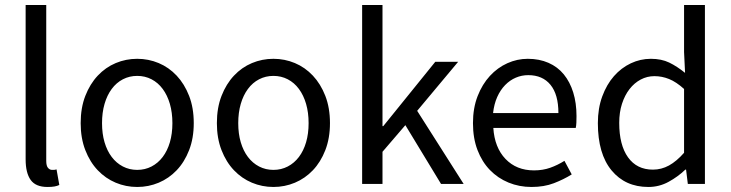

<svg xmlns="http://www.w3.org/2000/svg" viewBox="-20 -732 2907 764"><path d="M169 12Q122 12 102 -16Q82 -44 82 -98V-712H164V-92Q164 -72 171 -64Q178 -56 187 -56Q191 -56 194.5 -56Q198 -56 205 -58L216 4Q208 8 197 10Q186 12 169 12Z M526 12Q481 12 440.5 -5Q400 -22 369 -54.5Q338 -87 319.5 -134.5Q301 -182 301 -242Q301 -303 319.5 -350.5Q338 -398 369 -431Q400 -464 440.5 -481Q481 -498 526 -498Q571 -498 611.5 -481Q652 -464 683 -431Q714 -398 732.5 -350.5Q751 -303 751 -242Q751 -182 732.5 -134.5Q714 -87 683 -54.5Q652 -22 611.5 -5Q571 12 526 12ZM526 -56Q557 -56 583 -69.5Q609 -83 627.5 -107.5Q646 -132 656 -166Q666 -200 666 -242Q666 -284 656 -318.5Q646 -353 627.5 -378Q609 -403 583 -416.5Q557 -430 526 -430Q495 -430 469 -416.5Q443 -403 424.5 -378Q406 -353 396 -318.5Q386 -284 386 -242Q386 -200 396 -166Q406 -132 424.5 -107.5Q443 -83 469 -69.5Q495 -56 526 -56Z M1068 12Q1023 12 982.5 -5Q942 -22 911 -54.5Q880 -87 861.5 -134.5Q843 -182 843 -242Q843 -303 861.5 -350.5Q880 -398 911 -431Q942 -464 982.5 -481Q1023 -498 1068 -498Q1113 -498 1153.5 -481Q1194 -464 1225 -431Q1256 -398 1274.5 -350.5Q1293 -303 1293 -242Q1293 -182 1274.5 -134.5Q1256 -87 1225 -54.5Q1194 -22 1153.5 -5Q1113 12 1068 12ZM1068 -56Q1099 -56 1125 -69.5Q1151 -83 1169.5 -107.5Q1188 -132 1198 -166Q1208 -200 1208 -242Q1208 -284 1198 -318.5Q1188 -353 1169.5 -378Q1151 -403 1125 -416.5Q1099 -430 1068 -430Q1037 -430 1011 -416.5Q985 -403 966.5 -378Q948 -353 938 -318.5Q928 -284 928 -242Q928 -200 938 -166Q948 -132 966.5 -107.5Q985 -83 1011 -69.5Q1037 -56 1068 -56Z M1421 0V-712H1502V-230H1505L1712 -486H1803L1640 -291L1825 0H1735L1593 -234L1502 -128V0Z M2095 12Q2046 12 2003.5 -5.5Q1961 -23 1929.5 -55.5Q1898 -88 1880 -135Q1862 -182 1862 -242Q1862 -302 1880.5 -349.5Q1899 -397 1929.5 -430Q1960 -463 1999 -480.5Q2038 -498 2080 -498Q2126 -498 2162.5 -482Q2199 -466 2223.5 -436Q2248 -406 2261 -364Q2274 -322 2274 -270Q2274 -257 2273.5 -244.5Q2273 -232 2271 -223H1943Q1948 -145 1991.5 -99.5Q2035 -54 2105 -54Q2140 -54 2169.5 -64.5Q2199 -75 2226 -92L2255 -38Q2223 -18 2184 -3Q2145 12 2095 12ZM1942 -282H2202Q2202 -356 2170.5 -394.5Q2139 -433 2082 -433Q2056 -433 2032.5 -423Q2009 -413 1990 -393.5Q1971 -374 1958.5 -346Q1946 -318 1942 -282Z M2560 12Q2468 12 2413.5 -54Q2359 -120 2359 -242Q2359 -301 2376.5 -348.5Q2394 -396 2423 -429Q2452 -462 2490 -480Q2528 -498 2570 -498Q2612 -498 2643 -483Q2674 -468 2706 -442L2702 -525V-712H2785V0H2717L2710 -57H2707Q2678 -29 2640.5 -8.5Q2603 12 2560 12ZM2578 -57Q2612 -57 2642 -73.5Q2672 -90 2702 -124V-378Q2671 -406 2642.5 -417.5Q2614 -429 2584 -429Q2555 -429 2529.5 -415.5Q2504 -402 2485 -377.5Q2466 -353 2455 -319Q2444 -285 2444 -243Q2444 -155 2479 -106Q2514 -57 2578 -57Z"/></svg>

Font: SourceSansPro
Style: Book
Weight: 400
Designer: Paul D. Hunt
Foundry: Adobe Systems Incorporated
Version: Version 2.021;PS 2.000;hotconv 1.0.86;makeotf.lib2.5.63406